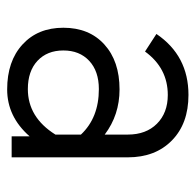

<svg xmlns="http://www.w3.org/2000/svg" viewBox="-25 -516 554 544"><g transform="rotate(90 252.0 -244.0)"><path d="M366.2 -50.8Q310.5 12.7 233.4 12.7Q153.3 12.7 106 -30.8Q58.6 -74.2 58.6 -146.5Q58.6 -219.7 106 -262.7Q153.3 -305.7 233.4 -305.7Q305.7 -305.7 361.3 -263.7V-329.1Q361.3 -380.9 330.6 -411.6Q299.8 -442.4 249 -442.4Q172.9 -442.4 126 -377.9L76.2 -410.2Q137.7 -501 249 -501Q330.1 -501 377.9 -454.1Q425.8 -407.2 425.8 -329.1V0H366.2ZM232.4 -45.9Q312.5 -45.9 361.3 -124V-196.3Q313.5 -247.1 232.4 -247.1Q181.6 -247.1 152.3 -219.7Q123 -192.4 123 -146.5Q123 -100.6 152.3 -73.2Q181.6 -45.9 232.4 -45.9Z"/></g></svg>

Font: Lohit Devanagari
Style: Regular
Weight: 400
Version: 2.95.4